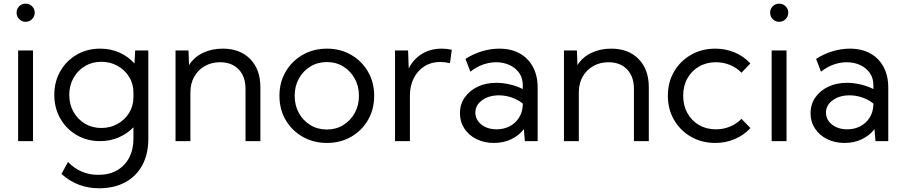

<svg xmlns="http://www.w3.org/2000/svg" viewBox="-20 -760 4870 1034"><path d="M117.7 -642.6Q97.2 -642.6 83.3 -657Q69.3 -671.4 69.3 -691.9Q69.3 -711.9 83.3 -726.1Q97.2 -740.2 117.7 -740.2Q138.7 -740.2 152.8 -726.1Q167 -711.9 167 -691.9Q167 -671.4 152.8 -657Q138.7 -642.6 117.7 -642.6ZM157.7 0H77.6V-488.3H157.7Z M519 0Q448.7 0 392.8 -32.7Q336.9 -65.4 304.7 -121.8Q272.5 -178.2 272.5 -249Q272.5 -320.3 304.7 -376.5Q336.9 -432.6 392.8 -465.3Q448.7 -498 519.5 -498Q576.2 -498 623.5 -476.8Q670.9 -455.6 704.1 -418L708 -488.3H778.8V-12.7Q778.8 69.3 746.6 129.2Q714.4 189 654.8 221.4Q595.2 253.9 513.2 253.9Q397 253.9 311 176.8L346.2 112.3Q413.1 181.6 509.8 181.6Q567.9 181.6 610.1 157.5Q652.3 133.3 675.5 89.4Q698.7 45.4 698.7 -14.6V-74.7Q665.5 -40 619.4 -20Q573.2 0 519 0ZM525.9 -70.8Q573.7 -70.8 612.8 -92.5Q651.9 -114.3 675.3 -152.1Q698.7 -189.9 698.7 -237.8V-260.3Q698.7 -308.6 675.3 -346.2Q651.9 -383.8 612.8 -405.5Q573.7 -427.2 525.9 -427.2Q476.6 -427.2 437.5 -403.8Q398.4 -380.4 375.7 -340.1Q353 -299.8 353 -249Q353 -198.2 375.7 -157.7Q398.4 -117.2 437.5 -94Q476.6 -70.8 525.9 -70.8Z M1382.3 0H1302.2V-281.7Q1302.2 -347.7 1265.4 -386.2Q1228.5 -424.8 1165 -424.8Q1119.6 -424.8 1083.5 -404.5Q1047.4 -384.3 1026.4 -347.7Q1005.4 -311 1005.4 -262.7V0H925.3V-488.3H995.1L998 -409.2Q1024.9 -452.1 1072.5 -475.1Q1120.1 -498 1179.7 -498Q1272.9 -498 1327.6 -441.9Q1382.3 -385.7 1382.3 -290.5Z M1740.7 9.8Q1668 9.8 1609.9 -23.4Q1551.8 -56.6 1518.3 -114Q1484.9 -171.4 1484.9 -244.1Q1484.9 -316.4 1518.3 -373.8Q1551.8 -431.2 1609.9 -464.6Q1668 -498 1740.7 -498Q1813.5 -498 1871.1 -464.6Q1928.7 -431.2 1961.9 -373.8Q1995.1 -316.4 1995.1 -244.1Q1995.1 -171.4 1961.9 -114Q1928.7 -56.6 1871.1 -23.4Q1813.5 9.8 1740.7 9.8ZM1740.2 -62.5Q1789.6 -62.5 1828.6 -86.4Q1867.7 -110.4 1890.4 -151.4Q1913.1 -192.4 1913.1 -244.1Q1913.1 -295.9 1890.4 -336.9Q1867.7 -377.9 1828.6 -401.9Q1789.6 -425.8 1740.2 -425.8Q1690.9 -425.8 1651.6 -401.9Q1612.3 -377.9 1589.6 -336.9Q1566.9 -295.9 1566.9 -244.1Q1566.9 -192.4 1589.6 -151.4Q1612.3 -110.4 1651.6 -86.4Q1690.9 -62.5 1740.2 -62.5Z M2187.5 0H2107.4V-488.3H2177.7L2181.2 -391.6Q2206.5 -441.9 2252.7 -470Q2298.8 -498 2358.9 -498Q2372.1 -498 2385.7 -496.6Q2399.4 -495.1 2413.1 -492.2L2403.3 -419.9Q2376.5 -426.3 2350.1 -426.3Q2302.2 -426.3 2265.4 -402.8Q2228.5 -379.4 2208 -338.4Q2187.5 -297.4 2187.5 -244.1Z M2875.5 0H2806.6L2801.3 -64.5Q2774.4 -29.8 2732.9 -10Q2691.4 9.8 2640.1 9.8Q2587.4 9.8 2545.9 -11Q2504.4 -31.7 2480.7 -67.9Q2457 -104 2457 -149.9Q2457 -198.2 2482.7 -235.1Q2508.3 -272 2552.5 -293Q2596.7 -314 2652.8 -314Q2689.5 -314 2727.5 -304.9Q2765.6 -295.9 2795.4 -280.3V-300.8Q2795.4 -339.8 2775.9 -367.4Q2756.3 -395 2723.6 -409.9Q2690.9 -424.8 2651.4 -424.8Q2617.2 -424.8 2581.5 -412.4Q2545.9 -399.9 2513.2 -374L2486.8 -442.9Q2529.3 -470.2 2576.2 -484.1Q2623 -498 2668.9 -498Q2732.4 -498 2778.6 -472.4Q2824.7 -446.8 2850.1 -399.7Q2875.5 -352.5 2875.5 -288.1ZM2654.3 -63.5Q2691.9 -63.5 2723.1 -79.1Q2754.4 -94.7 2773.9 -124.3Q2793.5 -153.8 2795.4 -194.3V-202.6Q2768.6 -223.6 2735.1 -235.1Q2701.7 -246.6 2667 -246.6Q2612.8 -246.6 2576.4 -220.2Q2540 -193.8 2540 -153.3Q2540 -127.9 2554.9 -107.4Q2569.8 -86.9 2595.7 -75.2Q2621.6 -63.5 2654.3 -63.5Z M3474.1 0H3394V-281.7Q3394 -347.7 3357.2 -386.2Q3320.3 -424.8 3256.8 -424.8Q3211.4 -424.8 3175.3 -404.5Q3139.2 -384.3 3118.2 -347.7Q3097.2 -311 3097.2 -262.7V0H3017.1V-488.3H3086.9L3089.8 -409.2Q3116.7 -452.1 3164.3 -475.1Q3211.9 -498 3271.5 -498Q3364.7 -498 3419.4 -441.9Q3474.1 -385.7 3474.1 -290.5Z M4021.5 -70.3Q3985.8 -31.7 3937 -11Q3888.2 9.8 3832 9.8Q3759.3 9.8 3701.4 -23.4Q3643.6 -56.6 3610.1 -114.3Q3576.7 -171.9 3576.7 -244.1Q3576.7 -316.9 3610.1 -374.3Q3643.6 -431.6 3701.4 -464.8Q3759.3 -498 3832 -498Q3887.7 -498 3936.5 -477.5Q3985.4 -457 4021 -418.5L3973.1 -368.2Q3947.3 -395.5 3911.4 -410.2Q3875.5 -424.8 3835.4 -424.8Q3784.2 -424.8 3744.4 -401.6Q3704.6 -378.4 3681.9 -337.9Q3659.2 -297.4 3659.2 -244.6Q3659.2 -191.9 3681.9 -150.9Q3704.6 -109.9 3744.4 -86.7Q3784.2 -63.5 3835.4 -63.5Q3875.5 -63.5 3911.6 -78.4Q3947.8 -93.3 3973.1 -120.1Z M4175.8 -642.6Q4155.3 -642.6 4141.4 -657Q4127.4 -671.4 4127.4 -691.9Q4127.4 -711.9 4141.4 -726.1Q4155.3 -740.2 4175.8 -740.2Q4196.8 -740.2 4210.9 -726.1Q4225.1 -711.9 4225.1 -691.9Q4225.1 -671.4 4210.9 -657Q4196.8 -642.6 4175.8 -642.6ZM4215.8 0H4135.7V-488.3H4215.8Z M4763.7 0H4694.8L4689.5 -64.5Q4662.6 -29.8 4621.1 -10Q4579.6 9.8 4528.3 9.8Q4475.6 9.8 4434.1 -11Q4392.6 -31.7 4368.9 -67.9Q4345.2 -104 4345.2 -149.9Q4345.2 -198.2 4370.8 -235.1Q4396.5 -272 4440.7 -293Q4484.9 -314 4541 -314Q4577.6 -314 4615.7 -304.9Q4653.8 -295.9 4683.6 -280.3V-300.8Q4683.6 -339.8 4664.1 -367.4Q4644.5 -395 4611.8 -409.9Q4579.1 -424.8 4539.6 -424.8Q4505.4 -424.8 4469.7 -412.4Q4434.1 -399.9 4401.4 -374L4375 -442.9Q4417.5 -470.2 4464.4 -484.1Q4511.2 -498 4557.1 -498Q4620.6 -498 4666.7 -472.4Q4712.9 -446.8 4738.3 -399.7Q4763.7 -352.5 4763.7 -288.1ZM4542.5 -63.5Q4580.1 -63.5 4611.3 -79.1Q4642.6 -94.7 4662.1 -124.3Q4681.6 -153.8 4683.6 -194.3V-202.6Q4656.7 -223.6 4623.3 -235.1Q4589.8 -246.6 4555.2 -246.6Q4501 -246.6 4464.6 -220.2Q4428.2 -193.8 4428.2 -153.3Q4428.2 -127.9 4443.1 -107.4Q4458 -86.9 4483.9 -75.2Q4509.8 -63.5 4542.5 -63.5Z"/></svg>

Font: Kumbh Sans
Style: Regular
Weight: 400
Version: Version 1.005